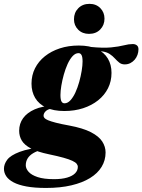

<svg xmlns="http://www.w3.org/2000/svg" viewBox="-111 -690 721 972"><path d="M520.5 -364Q504 -364 492.8 -373Q481.5 -382 470.5 -394.2Q459.5 -406.5 444 -416.8Q428.5 -427 404.5 -430Q380.5 -433 343 -423.5L346.5 -452.5Q411.5 -446 451.2 -450Q491 -454 516 -460.5Q541 -467 561 -467Q573.5 -467 581.8 -460.5Q590 -454 590 -440.5Q590 -426 585 -412.2Q580 -398.5 570.8 -387.8Q561.5 -377 548.8 -370.5Q536 -364 520.5 -364ZM215.5 -167Q231.5 -167 245.5 -182.2Q259.5 -197.5 270.8 -222Q282 -246.5 290 -275.2Q298 -304 302.5 -331.5Q307 -359 307 -378.5Q307 -401.5 301.8 -411.2Q296.5 -421 286.5 -421Q270.5 -421 256.5 -405.8Q242.5 -390.5 231.2 -365.8Q220 -341 212 -312.2Q204 -283.5 199.5 -256.2Q195 -229 195 -209Q195 -186 200.2 -176.5Q205.5 -167 215.5 -167ZM287.5 -459.5Q343 -459.5 379.8 -442Q416.5 -424.5 435 -393.5Q453.5 -362.5 453.5 -321Q453.5 -278.5 435.8 -243.2Q418 -208 385.8 -182.2Q353.5 -156.5 310 -142.2Q266.5 -128 214.5 -128Q159.5 -128 122.5 -145.5Q85.5 -163 67 -194.2Q48.5 -225.5 48.5 -266.5Q48.5 -309 66.2 -344.2Q84 -379.5 116.2 -405.2Q148.5 -431 192 -445.2Q235.5 -459.5 287.5 -459.5ZM122 261.5Q64 261.5 23.2 254Q-17.5 246.5 -42.8 233Q-68 219.5 -79.5 202Q-91 184.5 -91 164.5Q-91 141 -74.5 118.8Q-58 96.5 -11.5 78.8Q35 61 125 52H172L168.5 57Q131 60 103 67.2Q75 74.5 56.5 85.8Q38 97 28.8 112.2Q19.5 127.5 19.5 147Q19.5 163.5 33.8 179.8Q48 196 79.5 206.5Q111 217 162.5 217Q202 217 229 209Q256 201 269.5 187Q283 173 283 155Q283 146.5 277 139Q271 131.5 255 124Q239 116.5 210.5 108.5Q182 100.5 136.5 91Q79 79 46 61.8Q13 44.5 -0.5 22Q-14 -0.5 -14 -28Q-14 -64 6 -91.8Q26 -119.5 64.8 -136.5Q103.5 -153.5 159.5 -155L171.5 -141.5Q138 -141.5 123.8 -130Q109.5 -118.5 109.5 -104Q109.5 -98 114.2 -92.5Q119 -87 132.5 -81.2Q146 -75.5 171.8 -68.8Q197.5 -62 239.5 -54.5Q309 -41.5 349.2 -20.8Q389.5 0 406.5 26.2Q423.5 52.5 423.5 82Q423.5 121.5 403.5 154.5Q383.5 187.5 345 211.2Q306.5 235 250.5 248.2Q194.5 261.5 122 261.5ZM339.5 -518.5Q306 -518.5 284.8 -539.8Q263.5 -561 263.5 -592.5Q263.5 -626 285.2 -648.2Q307 -670.5 342 -670.5Q375.5 -670.5 396.8 -649Q418 -627.5 418 -595.5Q418 -563 396.5 -540.8Q375 -518.5 339.5 -518.5Z"/></svg>

Font: Newsreader 24pt ExtraBold
Style: Italic
Weight: 800
Italic angle: -17°
Designer: Hugues Gentile
Foundry: Production Type
Version: Version 1.003